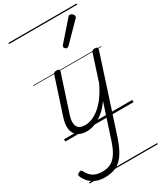

<svg xmlns="http://www.w3.org/2000/svg" viewBox="-349 -995 1269 1499"><g transform="rotate(-30 285.5 -245.5)"><path d="M187 16Q140 16 108.5 -5Q77 -26 69 -68.5Q61 -111 82 -176L186 -494Q190 -506 196.5 -510.5Q203 -515 216 -515Q233 -515 239 -509Q245 -503 241 -491L135 -167Q121 -125 123 -94.5Q125 -64 144 -48.5Q163 -33 201 -33Q229 -33 261.5 -45.5Q294 -58 327.5 -85Q361 -112 393.5 -155.5Q426 -199 455 -260L531 -494Q535 -506 541.5 -510.5Q548 -515 561 -515Q579 -515 584 -507.5Q589 -500 585 -488L373 164Q347 245 315.5 297Q284 349 239.5 373.5Q195 398 130 398Q89 398 56 386Q23 374 -0.5 351Q-24 328 -39 297Q-44 286 -43.5 278Q-43 270 -29 263Q-16 256 -9 257.5Q-2 259 2 268Q25 314 57 331.5Q89 349 135 349Q184 349 217 329Q250 309 274.5 267.5Q299 226 319 161L413 -127Q384 -86 354 -58.5Q324 -31 294.5 -14.5Q265 2 237.5 9Q210 16 187 16ZM377 -625Q371 -625 362.5 -632Q354 -639 354 -646Q354 -650 355.5 -654Q357 -658 361 -663L505 -827Q511 -835 515.5 -837.5Q520 -840 525 -840Q532 -840 540 -835Q548 -830 553 -822.5Q558 -815 558 -808Q558 -803 556.5 -799.5Q555 -796 550 -792L395 -634Q385 -625 377 -625ZM0 369H615V379H0ZM0 -20H615V0H0ZM0 -505H615V-500H0ZM0 -889H615V-879H0Z"/></g></svg>

Font: Playwrite HR Guides
Style: Regular
Weight: 400
Designer: Veronika Burian, José Scaglione
Foundry: TypeTogether
Version: Version 1.003